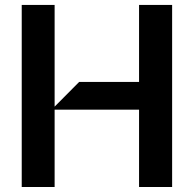

<svg xmlns="http://www.w3.org/2000/svg" viewBox="-20 -747 774 767"><path d="M66.8 0V-727.3H198.2V-321L296.2 -419.7H535.5V-727.3H667.6V0H535.5V-308.9H198.2V0Z"/></svg>

Font: Riot Sans
Style: Regular
Weight: 400
Designer: Rasmus Andersson
Foundry: rsms
Version: Version 3.005